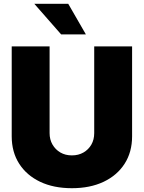

<svg xmlns="http://www.w3.org/2000/svg" viewBox="-20 -969 749 1000"><path d="M354.5 11.2Q259.3 11.2 189 -22.2Q118.7 -55.7 79.8 -116.5Q41 -177.2 41 -259.3V-727.5H238.3V-275.9Q238.3 -242.2 253.4 -216.1Q268.6 -189.9 294.4 -174.8Q320.3 -159.7 354.5 -159.7Q388.7 -159.7 414.8 -174.8Q440.9 -189.9 455.8 -215.8Q470.7 -241.7 470.7 -275.9V-727.5H668V-259.3Q668 -177.2 629.2 -116.5Q590.3 -55.7 519.8 -22.2Q449.2 11.2 354.5 11.2ZM298.3 -790 158.7 -949.2H335.4L427.2 -790Z"/></svg>

Font: Inter 28pt Black
Style: Regular
Weight: 900
Designer: Rasmus Andersson
Foundry: rsms
Version: Version 4.001;git-66647c0bb